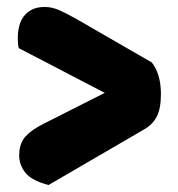

<svg xmlns="http://www.w3.org/2000/svg" viewBox="-20 -534 511 550"><path d="M34 -396Q32 -402 31.5 -410Q31 -418 31 -425Q31 -443 35 -459Q39 -475 48 -487Q57 -499 71.5 -506.5Q86 -514 108 -514Q129 -514 149.5 -505Q170 -496 200 -479L415 -355Q441 -321 441 -265Q441 -223 429 -200Q417 -177 394 -164L119 -4Q70 -17 52.5 -39.5Q35 -62 35 -88Q35 -123 52.5 -142.5Q70 -162 104 -179L280 -268Z"/></svg>

Font: Baloo Tamma
Style: Regular
Weight: 400
Designer: Divya Kowshik and Ek Type
Foundry: Ek Type
Version: Version 1.443;PS 1.000;hotconv 16.6.51;makeotf.lib2.5.65220;